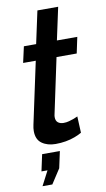

<svg xmlns="http://www.w3.org/2000/svg" viewBox="-99 -742 555 1002"><g transform="rotate(-10 178.0 -241.0)"><path d="M47 -78Q47 -86 48 -94Q49 -102 51 -111L121 -438H54L73 -523H138L175 -695H285L248 -523H356L338 -438H231L169 -146Q168 -142 167.5 -138.5Q167 -135 167 -131Q167 -111 178.5 -102Q190 -93 208 -93Q223 -93 237.5 -97Q252 -101 264 -105.5Q276 -110 284 -114L288 -27Q273 -18 250.5 -9.5Q228 -1 202 3.5Q176 8 148 8Q105 8 76 -12.5Q47 -33 47 -78ZM42 213 82 136H50L69 48H163L144 136L94 213Z"/></g></svg>

Font: Raleway Thin SemiBold
Style: Italic
Weight: 600
Italic angle: -12°
Version: Version 4.026